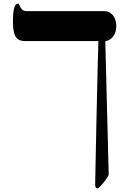

<svg xmlns="http://www.w3.org/2000/svg" viewBox="-20 -725 714 1065"><path d="M625 -580.1Q625 -544.9 606.7 -521.7Q588.4 -498.5 564 -497.1L583 241.2Q583.5 251.5 556.2 285.6Q528.8 319.8 521 319.8Q507.8 319.8 507.8 298.8Q507.8 273.4 515.1 -61.5Q522.9 -421.9 525.9 -497.1H119.1Q80.6 -497.1 65.4 -523.4Q51.8 -547.9 51.8 -606.9Q51.8 -705.1 80.1 -705.1Q85 -705.1 94 -684.1Q103 -663.1 128.9 -663.1H559.1Q587.9 -663.1 606.4 -640.1Q625 -617.2 625 -580.1Z"/></svg>

Font: Ezra SIL
Style: Regular
Weight: 400
Designer: Development by SIL's NRSI team. OpenType tables by Ralph Hancock ( hancock@dircon.co.uk )
Foundry: SIL International, Version 2.51: 2007
Version: Version 2.51, 2007